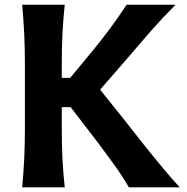

<svg xmlns="http://www.w3.org/2000/svg" viewBox="-20 -804 802 824"><path d="M75.2 0Q81.1 -64 84 -123.5Q86.9 -183.1 86.9 -256.8V-522Q86.9 -597.2 84 -658Q81.1 -718.8 75.2 -783.7H257.8Q251 -718.8 248 -658Q245.1 -597.2 245.1 -522V-469.7H281.2L383.8 -593.8Q419.9 -638.2 452.6 -682.1Q485.4 -726.1 523.4 -783.7H733.4Q672.9 -722.7 620.1 -662.4Q567.4 -602.1 516.1 -541.5L409.7 -419.4L527.8 -271.5Q561 -228.5 600.8 -178.7Q640.6 -128.9 679.9 -81.8Q719.2 -34.7 751.5 0H533.2Q500.5 -55.2 467 -101.3Q433.6 -147.5 399.4 -192.9L283.2 -344.2H245.1V-256.8Q245.1 -183.1 248 -123.5Q251 -64 257.8 0Z"/></svg>

Font: Pinar DS4-SemiBold
Style: Regular
Weight: 600
Designer: Amin Abedi
Version: Version 2.000